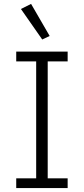

<svg xmlns="http://www.w3.org/2000/svg" viewBox="-20 -962 429 982"><path d="M326 0H63V-50H165V-648H63V-698H326V-648H224V-50H326ZM196 -760 87 -916 139 -942 234 -778Z"/></svg>

Font: IBM Plex Sans Light
Style: Regular
Weight: 300
Designer: Mike Abbink, Paul van der Laan, Pieter van Rosmalen
Foundry: Bold Monday
Version: Version 3.201